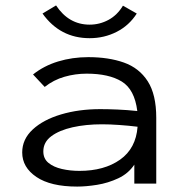

<svg xmlns="http://www.w3.org/2000/svg" viewBox="-20 -678 665 709"><path d="M265 11Q167 11 114.5 -24.5Q62 -60 62 -115Q62 -164 101 -200Q140 -236 205.5 -255.5Q271 -275 350 -275Q378 -275 414 -273.5Q450 -272 487 -268Q477 -348 429.5 -377Q382 -406 300 -406Q258 -406 218 -394.5Q178 -383 145 -357L102 -403Q142 -435 194.5 -451Q247 -467 306 -467Q381 -467 437.5 -447Q494 -427 525.5 -378Q557 -329 557 -243V0H476V-70Q454 -37 416.5 -19.5Q379 -2 338.5 4.5Q298 11 265 11ZM140 -119Q140 -92 159 -76.5Q178 -61 208.5 -54Q239 -47 273 -47Q365 -47 423.5 -88.5Q482 -130 488 -210Q456 -214 420.5 -216.5Q385 -219 357 -219Q297 -219 248 -208Q199 -197 169.5 -175Q140 -153 140 -119ZM434 -657 485 -628Q457 -584 411 -560.5Q365 -537 311 -537Q202 -537 137 -628L187 -658Q234 -587 311 -587Q348 -587 380.5 -604.5Q413 -622 434 -657Z"/></svg>

Font: Inconsolata Expanded
Style: Regular
Weight: 400
Width: 7
Monospace: yes
Designer: Raph Levien, Cyreal, Brenton Simpson
Foundry: Raph Levien, Cyreal, Google
Version: Version 3.100; ttfautohint (v1.8.4.7-5d5b)